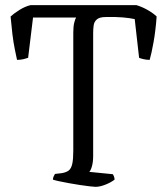

<svg xmlns="http://www.w3.org/2000/svg" viewBox="-20 -724 648 744"><path d="M350 0Q344 0 327.5 -2Q311 -4 290.5 -7Q270 -10 248.5 -14Q227 -18 210 -21.5Q193 -25 185 -28Q185 -34 188 -40.5Q191 -47 193 -50L219 -53Q237 -56 246.5 -63.5Q256 -71 260 -89Q264 -107 264 -140V-597Q264 -621 267.5 -635.5Q271 -650 275 -656H108L89 -500Q84 -498 72 -495Q60 -492 46 -492Q43 -506 37.5 -532.5Q32 -559 28 -592.5Q24 -626 21 -660Q34 -672 55.5 -685.5Q77 -699 98 -704H509Q532 -697 553.5 -684.5Q575 -672 587 -660Q583 -605 575 -560.5Q567 -516 560 -492Q547 -492 535 -495Q523 -498 519 -500L502 -650Q484 -654 456 -656.5Q428 -659 390 -658Q366 -658 355.5 -649Q345 -640 343 -626Q341 -612 341 -596V-120Q341 -97 336.5 -80.5Q332 -64 326 -58L417 -49Q419 -47 421.5 -40.5Q424 -34 424 -28Q410 -17 388.5 -8.5Q367 0 350 0Z"/></svg>

Font: Texturina 12pt ExtraLight
Style: Regular
Weight: 250
Designer: Guillermo Torres Carreño
Foundry: Omnibus-Type
Version: Version 1.002